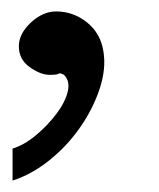

<svg xmlns="http://www.w3.org/2000/svg" viewBox="-20 -283 278 336"><path d="M2 33V-23Q22 -29 42.5 -46Q63 -63 78.5 -83.5Q94 -104 98.5 -122.5Q103 -141 92 -152Q85 -156 82.5 -154Q80 -152 67 -152Q51 -152 32 -165.5Q13 -179 13 -202Q13 -224 34 -243.5Q55 -263 78 -263Q108 -263 132 -244Q156 -225 161 -193Q166 -163 154.5 -128Q143 -93 120.5 -60.5Q98 -28 67 -3Q36 22 2 33Z"/></svg>

Font: Noto Naskh Arabic
Style: Regular
Weight: 400
Designer: Monotype Design Team, David Williams, Mohamad Dakak and Nizar Qandah
Foundry: Monotype Imaging Inc.
Version: Version 2.013